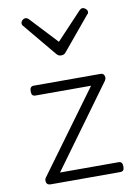

<svg xmlns="http://www.w3.org/2000/svg" viewBox="-92 -899 680 959"><g transform="rotate(-10 247.5 -419.5)"><path d="M86 0Q68 0 64.5 -13.5Q61 -27 67 -36L370 -450H88Q78 -450 73 -455.5Q68 -461 68 -475Q68 -488 73 -494Q78 -500 88 -500H427Q437 -500 442 -494Q447 -488 447.5 -479.5Q448 -471 442 -462L142 -50H439Q449 -50 454 -44Q459 -38 459 -23Q459 -11 454 -5.5Q449 0 439 0ZM395 -839Q403 -839 411 -832Q419 -825 419 -816Q419 -814 418 -810.5Q417 -807 413 -804L275 -638Q271 -632 265 -628.5Q259 -625 250 -625Q241 -625 235.5 -628.5Q230 -632 225 -638L87 -804Q84 -807 83 -810.5Q82 -814 82 -816Q82 -825 89.5 -832Q97 -839 105 -839Q110 -839 114 -837Q118 -835 122 -831L250 -694L379 -831Q383 -835 386.5 -837Q390 -839 395 -839Z"/></g></svg>

Font: Playwrite US Modern ExtraLight
Style: Regular
Weight: 250
Designer: Veronika Burian, José Scaglione
Foundry: TypeTogether
Version: Version 1.003